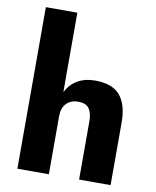

<svg xmlns="http://www.w3.org/2000/svg" viewBox="-87 -847 741 913"><g transform="rotate(10 284.0 -390.0)"><path d="M358 -280Q358 -322 342.5 -343Q327 -364 291 -364Q254 -364 233 -342Q212 -320 212 -280V0H60V-780H212V-397Q255 -477 352 -477Q435 -477 472.5 -433Q510 -389 510 -302V0H358Z"/></g></svg>

Font: renner_700bold
Style: Bold
Weight: 700
Version: Version 003.000 ; ttfautohint (v0.97) -l 8 -r 50 -G 200 -x 1